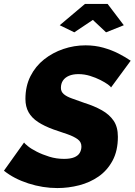

<svg xmlns="http://www.w3.org/2000/svg" viewBox="-47 -946 683 974"><path d="M244 8Q170 8 97 -15.5Q24 -39 -27 -80L75 -223Q78 -218 94.5 -204.5Q111 -191 139.5 -176.5Q168 -162 203.5 -151Q239 -140 278 -140Q310 -140 329.5 -148Q349 -156 357.5 -170.5Q366 -185 366 -203Q366 -226 346.5 -240Q327 -254 295.5 -265Q264 -276 225 -289Q178 -306 146 -327Q114 -348 98 -376.5Q82 -405 82 -444Q82 -509 107.5 -559.5Q133 -610 176.5 -644.5Q220 -679 274.5 -697.5Q329 -716 387 -716Q435 -716 477.5 -704Q520 -692 555 -674Q590 -656 616 -638L516 -502Q515 -507 500.5 -517.5Q486 -528 462.5 -540Q439 -552 410 -561Q381 -570 351 -570Q323 -570 303 -561.5Q283 -553 272.5 -537.5Q262 -522 262 -500Q262 -481 276.5 -468.5Q291 -456 318 -446.5Q345 -437 381 -424Q432 -408 470 -386.5Q508 -365 529.5 -333.5Q551 -302 551 -252Q551 -181 524 -131Q497 -81 453 -50.5Q409 -20 354.5 -6Q300 8 244 8ZM256 -818 384 -926H499L581 -818L491 -782L424 -845L330 -782Z"/></svg>

Font: Raleway Thin ExtraBold
Style: Italic
Weight: 800
Italic angle: -12°
Version: Version 4.026